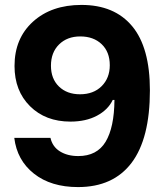

<svg xmlns="http://www.w3.org/2000/svg" viewBox="-20 -751 669 780"><path d="M311 -731Q445 -731 517 -644.5Q589 -558 589 -384Q589 -188 514.5 -89.5Q440 9 297 9Q187 9 118 -45.5Q49 -100 38 -191H185Q193 -155 223.5 -136Q254 -117 298 -117Q374 -117 409 -175Q444 -233 445 -345H438Q419 -305 374 -281Q329 -257 266 -257Q165 -257 102 -319.5Q39 -382 39 -483Q39 -595 114 -663Q189 -731 311 -731ZM306 -603Q253 -603 220 -570.5Q187 -538 187 -484Q187 -431 219.5 -399.5Q252 -368 305 -368Q360 -368 393 -401Q426 -434 426 -486Q426 -540 393 -571.5Q360 -603 306 -603Z"/></svg>

Font: Mona Sans
Style: Bold
Weight: 700
Designer: Deni Anggara
Foundry: GitHub
Version: Version 2.000;Glyphs 3.2.3 (3260)